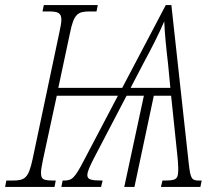

<svg xmlns="http://www.w3.org/2000/svg" viewBox="-42 -734 862 754"><path d="M-22 0H172L177 -25C129 -25 119 -27 119 -57C119 -69 123 -86 127 -108L181 -358H421L287 -103C251 -34 241 -25 209 -25H204L199 0H355L361 -25C315 -25 302 -29 301 -45C301 -60 309 -77 326 -111L455 -358H523L446 0H486L562 -358H630L654 -128C656 -113 658 -85 658 -73C658 -28 652 -25 596 -25L590 0H745L750 -25H740C710 -25 706 -32 699 -94L631 -714H609L438 -389H187L233 -605C248 -679 263 -689 310 -689H337L342 -714H130L125 -689H150C184 -689 199 -684 199 -657C199 -645 196 -629 191 -606L86 -109C70 -35 56 -25 8 -25H-17ZM471 -389 521 -485C555 -548 582 -601 603 -650C605 -601 611 -542 618 -483L627 -389Z"/></svg>

Font: Noto Serif Condensed ExtraLight
Style: Italic
Weight: 200
Width: 3
Italic angle: -12°
Designer: Monotype Design Team
Foundry: Monotype Imaging Inc.
Version: Version 2.013